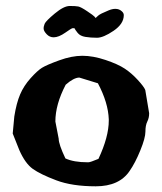

<svg xmlns="http://www.w3.org/2000/svg" viewBox="-20 -621 551 655"><path d="M306.2 -559.6Q308.6 -561.5 314.9 -567.6Q321.3 -573.7 350.1 -585.4Q362.8 -590.8 373.5 -590.8Q386.7 -590.8 395.5 -582.5Q402.3 -576.7 402.3 -569.3Q402.3 -539.6 367.4 -515.9Q332.5 -492.2 311 -492.2Q289.6 -492.2 271.5 -495.1Q253.4 -498 244.9 -508.8Q236.3 -519.5 233.9 -524.9H227.5Q222.2 -523.4 203.1 -509.8Q180.2 -493.7 163.1 -493.7Q149.4 -493.7 139.6 -503.9Q129.4 -514.6 128.9 -522.5Q128.4 -530.3 132.3 -539.8Q136.2 -549.3 167 -575Q197.8 -600.6 217.8 -600.6Q237.8 -600.6 246.8 -598.9Q255.9 -597.2 277.3 -582.8Q298.8 -568.4 302 -564.7Q305.2 -561 306.2 -559.6ZM314 -336.9Q314 -336.9 250.5 -356.4Q231.4 -356 204.1 -332Q168.9 -264.6 168.9 -206.5L180.2 -147.9Q180.2 -128.9 203.1 -80.6Q231.4 -67.4 278.8 -67.4H281.7Q288.1 -67.4 315.9 -79.1Q351.1 -154.3 351.1 -209.5Q351.1 -211.9 351.1 -213.9Q349.1 -270.5 314 -336.9ZM475.6 -314 488.8 -234.9V-234.4Q488.8 -218.8 482.4 -206.1Q476.1 -193.4 476.1 -171.9Q476.1 -150.4 458.7 -107.9Q441.4 -65.4 422.4 -38.1Q387.2 14.6 306.6 14.6Q226.1 14.6 171.9 -5.9Q117.7 -26.4 91.8 -44.9Q65.9 -63.5 45.9 -108.9L23.4 -165.5L28.8 -223.6Q36.1 -269.5 48.6 -298.8Q61 -328.1 84.2 -354Q107.4 -379.9 123 -389.6Q138.7 -399.4 181.6 -415Q224.6 -430.7 261 -430.7Q297.4 -430.7 339.8 -416.5Q382.3 -402.3 405.8 -386.7Q429.2 -371.1 450.2 -348.1Q471.2 -325.2 475.6 -314Z"/></svg>

Font: Drukaatie burti
Style: Bold
Weight: 700
Version: Version 0.14